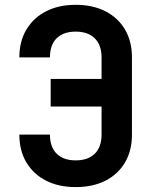

<svg xmlns="http://www.w3.org/2000/svg" viewBox="-20 -760 639 790"><path d="M59.6 -206.1H185.5Q185.5 -155.3 213.1 -127.7Q240.7 -100.1 291.5 -100.1Q341.8 -100.1 369.9 -127.4Q397.9 -154.8 397.9 -206.1V-321.8H188.5V-435.1H397.9V-523.9Q397.9 -574.7 369.9 -602.3Q341.8 -629.9 291.5 -629.9Q240.7 -629.9 213.1 -602.5Q185.5 -575.2 185.5 -523.9H59.6Q59.6 -589.8 88.6 -638.4Q117.7 -687 169.7 -713.6Q221.7 -740.2 291.5 -740.2Q361.8 -740.2 413.8 -713.6Q465.8 -687 494.4 -638.4Q522.9 -589.8 522.9 -523.9V-206.1Q522.9 -140.1 494.4 -91.6Q465.8 -43 413.8 -16.6Q361.8 9.8 291.5 9.8Q221.7 9.8 169.7 -16.6Q117.7 -43 88.6 -91.6Q59.6 -140.1 59.6 -206.1Z"/></svg>

Font: UDEV Gothic 35
Style: Bold
Weight: 700
Version: v2.1.0; ttfautohint (v1.8.4.7-5d5b-dirty) -l 6 -r 45 -G 200 